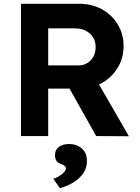

<svg xmlns="http://www.w3.org/2000/svg" viewBox="-20 -720 741 1016"><path d="M91 0V-700H401Q466 -700 519 -671Q572 -642 603 -591Q634 -540 634 -476Q634 -408 598 -354Q562 -300 504 -273L662 1L489 0L348 -251H235V0ZM235 -374H395Q435 -374 460.5 -401.5Q486 -429 486 -471Q486 -515 455.5 -542.5Q425 -570 375 -570H235ZM297 276 262 226Q276 222 291.5 213Q307 204 318 192.5Q329 181 329 170Q329 158 306 149Q286 142 278.5 130.5Q271 119 271 101Q271 72 292 57Q313 42 346 42Q385 42 412.5 65Q440 88 440 132Q440 183 401 220Q362 257 297 276Z"/></svg>

Font: Readex Pro SemiBold
Style: Regular
Weight: 600
Designer: Bonnie Shaver-Troup, Thomas Jockin
Foundry: Lexend
Version: Version 1.204; ttfautohint (v1.8.4.7-5d5b)